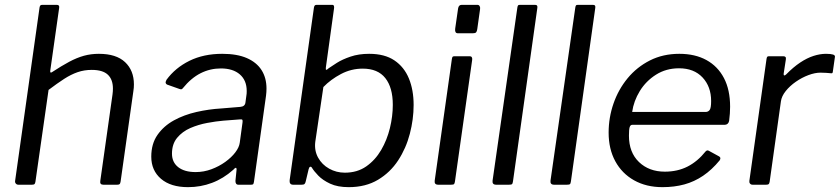

<svg xmlns="http://www.w3.org/2000/svg" viewBox="-20 -762 3464 792"><path d="M56 0Q49.3 0 45.3 -4.7Q41.3 -9.3 42.3 -15.8L143.2 -731.5Q144.5 -738.2 147.1 -740.1Q149.7 -742 155.1 -742H214.3Q226.3 -742 224 -729.4L187.4 -471.2Q185.8 -458.9 193.9 -464Q234.2 -490.4 265.6 -507.2Q297 -523.9 326.1 -532Q355.2 -540 387.9 -540Q459.5 -540 495.9 -505.7Q532.4 -471.3 532.4 -413.9Q532.4 -407.3 531.9 -400.3Q531.4 -393.2 530.1 -385.7L477.5 -13.1Q476.2 -5.4 473.6 -2.7Q471 0 463 0H406.6Q390.9 0 393.7 -15.8L444.1 -372.2Q445.1 -378.8 445.4 -385Q445.8 -391.1 445.8 -396.7Q445.8 -434 424.9 -453.8Q404 -473.7 358.2 -473.7Q327.4 -473.7 300.2 -464.3Q273 -454.9 244.6 -436.6Q216.3 -418.3 180.3 -391.1L126.1 -12.1Q124.8 -4.8 122.1 -2.4Q119.3 0 110.8 0Z M942.3 -61.7Q901.4 -25.3 854.5 -7.7Q807.6 10 755.6 10Q684.2 10 644.1 -24.4Q604 -58.8 604 -115.8Q604 -169 629.7 -205.7Q655.4 -242.4 697.4 -265.5Q739.5 -288.5 790.6 -300.1Q841.7 -311.7 892.3 -314.6L971 -321.1Q990 -322.6 992.3 -338.2L996 -365.4Q997 -370.8 997.4 -376.1Q997.7 -381.4 997.7 -386.6Q997.7 -430.5 969.3 -455.1Q940.9 -479.7 891.1 -479.7Q846.8 -479.7 807.6 -460Q768.3 -440.2 734.2 -398.1Q731.2 -394.3 728.3 -393.7Q725.5 -393.2 719.8 -395.2L668.9 -413.2Q665.2 -415.2 663.6 -419.3Q662 -423.5 666.7 -432.7Q703 -482.3 761.5 -511.2Q819.9 -540 896.8 -540Q957.9 -540 998.3 -522.4Q1038.7 -504.7 1059 -472.7Q1079.3 -440.7 1079.3 -396.6Q1079.3 -389.6 1078.8 -382.2Q1078.3 -374.8 1077.3 -366.8L1027.6 -12.3Q1026.3 -3.8 1024 -1.9Q1021.7 0 1014.3 0H963.5Q957 0 954 -4.3Q951 -8.6 951.2 -16.1L956 -63.6Q955.5 -76.9 942.3 -61.7ZM980.4 -256.8Q981.6 -265.1 979.6 -267.8Q977.5 -270.5 969.9 -269.5L900.8 -264.2Q871.3 -261.7 834.7 -254.9Q798.2 -248.1 765.1 -233.8Q732.1 -219.4 710.7 -193.6Q689.4 -167.9 689.4 -128.2Q689.4 -92.6 715.2 -72.4Q741.1 -52.2 787 -52.2Q820.9 -52.2 852.4 -64Q883.9 -75.8 909.1 -94Q935.1 -112.8 950.8 -133.6Q966.6 -154.4 969 -173.4Z M1189.5 0Q1180.7 0 1177.3 -5Q1173.8 -10 1174.8 -18.7L1275 -730.8Q1276.2 -737.4 1278.7 -739.7Q1281.1 -742 1286.2 -742H1349.9Q1356 -742 1357.5 -737.5Q1359 -733 1357.7 -725.9L1324.1 -483.3Q1323.1 -473.9 1325.9 -473.8Q1328.6 -473.8 1336.2 -480.8Q1347.1 -488.6 1369.7 -502.8Q1392.3 -517.1 1426 -528.5Q1459.7 -540 1502.9 -540Q1566.7 -540 1606.9 -512.9Q1647.1 -485.8 1666.7 -438.3Q1686.2 -390.8 1686.2 -328.9Q1686.2 -270.2 1670.6 -210.3Q1655.1 -150.4 1622.5 -100.6Q1589.9 -50.7 1539.2 -20.4Q1488.4 10 1418.4 10Q1372.8 10 1341.9 -4.3Q1311.1 -18.7 1292.9 -37.6Q1274.8 -56.4 1266.5 -70.4Q1263.5 -75.4 1259.3 -73.9Q1255.1 -72.5 1253 -63.6L1241.3 -14.5Q1239.5 -5.8 1236 -2.9Q1232.6 0 1223.3 0ZM1280.5 -176.8Q1276.1 -141 1292.1 -111.9Q1308.1 -82.9 1337.8 -66.3Q1367.5 -49.7 1402.4 -49.7Q1453.6 -49.7 1490.8 -75.6Q1527.9 -101.5 1552.2 -143.1Q1576.5 -184.7 1588.4 -233.6Q1600.3 -282.6 1600.3 -329.4Q1600.3 -400.9 1569.4 -439.9Q1538.5 -478.9 1476.3 -478.9Q1428.5 -478.9 1386.4 -456.6Q1344.2 -434.3 1313.9 -403Z M1856.8 -14.3Q1855.5 -4.8 1852.7 -2.4Q1849.8 0 1839.3 0H1788.2Q1779 0 1775.5 -4.3Q1772.1 -8.6 1773.1 -16.5L1844 -518.8Q1845.2 -526.2 1847.3 -528.1Q1849.3 -530 1855.4 -530H1917.9Q1923.7 -530 1926.2 -525.8Q1928.7 -521.7 1927.7 -514.9ZM1948.7 -641.9Q1947.4 -632.7 1944 -628.7Q1940.7 -624.7 1930.2 -624.7H1869.1Q1861 -624.7 1858.7 -630.6Q1856.4 -636.5 1857.7 -644.4L1869.6 -727Q1871.9 -742 1884.5 -742H1949.6Q1955.4 -742 1958.5 -736.8Q1961.6 -731.5 1960.3 -724.4Z M2096.1 -14.3Q2094.8 -4.8 2091.9 -2.4Q2089.1 0 2078.6 0H2027.2Q2018 0 2014.4 -4.3Q2010.8 -8.6 2011.8 -16.5L2114.1 -730.8Q2115.3 -738.2 2117.3 -740.1Q2119.2 -742 2125.3 -742H2187.2Q2199.3 -742 2196.3 -728Z M2335.1 -14.3Q2333.8 -4.8 2330.9 -2.4Q2328.1 0 2317.6 0H2266.2Q2257 0 2253.4 -4.3Q2249.8 -8.6 2250.8 -16.5L2353.1 -730.8Q2354.3 -738.2 2356.3 -740.1Q2358.2 -742 2364.3 -742H2426.2Q2438.3 -742 2435.3 -728Z M2712.8 10Q2645.7 10 2595.6 -18.2Q2545.5 -46.4 2518.1 -96.8Q2490.6 -147.3 2490.6 -215.1Q2490.6 -277.1 2510.7 -334.9Q2530.7 -392.8 2568.8 -439.1Q2607 -485.4 2660.9 -512.7Q2714.9 -540 2782.3 -540Q2847.1 -540 2894 -514.3Q2940.9 -488.5 2966.3 -440Q2991.7 -391.4 2991.7 -321.9Q2991.7 -308.2 2990.7 -293.8Q2989.7 -279.5 2987.7 -264Q2986.7 -256.5 2981.7 -251.8Q2976.7 -247.1 2967.4 -247.1H2588Q2580.4 -247.1 2577.4 -237.6Q2574.4 -228 2574.4 -202.2Q2574.4 -133.4 2615.8 -93.6Q2657.2 -53.9 2722.5 -53.9Q2774.7 -53.9 2816.1 -74.9Q2857.6 -96 2890.8 -137.6Q2895.4 -142.1 2899 -141.6Q2902.6 -141.1 2906.5 -138.6L2945.1 -117.5Q2955.9 -112.3 2948.8 -100.8Q2916.4 -61.4 2880.3 -37Q2844.3 -12.6 2803 -1.3Q2761.7 10 2712.8 10ZM2890.6 -300.2Q2901.3 -300.2 2907.3 -308.3Q2913.4 -316.5 2913.4 -345.3Q2913.4 -404.5 2878.1 -442.4Q2842.7 -480.3 2781 -480.3Q2727.7 -480.3 2686.1 -454Q2644.6 -427.8 2619.2 -386.4Q2593.9 -345 2587.7 -300.2Z M3084.7 0Q3077.7 0 3073.9 -4.7Q3070.1 -9.3 3071.1 -15.8L3142 -519.5Q3143.2 -526.2 3145.2 -528.1Q3147.1 -530 3152.4 -530H3211.4Q3217.2 -530 3220.1 -526.9Q3222.9 -523.8 3221.6 -516.3L3212.7 -458.6Q3211.7 -451.7 3215 -451Q3218.3 -450.4 3223.1 -455.2Q3252.5 -485.2 3280.6 -503.9Q3308.7 -522.6 3335.6 -531.3Q3362.5 -540 3387.1 -540Q3407.1 -540 3416.2 -537Q3425.3 -534 3424.1 -527.3L3415.7 -468.3Q3415.1 -462.8 3413.8 -461.1Q3412.5 -459.4 3409.1 -459.7Q3399 -460.8 3387.5 -461.5Q3376 -462.3 3364.2 -462.3Q3341.9 -462.3 3314.8 -452.2Q3287.8 -442.1 3263 -424.9Q3238.2 -407.7 3221.1 -386.4Q3204 -365.1 3201.2 -343.4L3154.8 -12.1Q3153.5 -4.8 3150.7 -2.4Q3147.8 0 3139.5 0H3084.7Z"/></svg>

Font: Libre Franklin Thin
Style: Italic
Weight: 100
Italic angle: -8°
Designer: Pablo Impallari, Rodrigo Fuenzalida, Nhung Nguyen
Foundry: Impallari Type
Version: Version 3.000